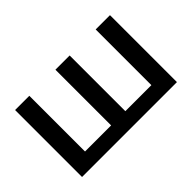

<svg xmlns="http://www.w3.org/2000/svg" viewBox="-83 -818 1095 1095"><g transform="rotate(-45 464.5 -270.0)"><path d="M847.2 0H82V-540H196.8V-90.8H407.2V-540H522V-90.8H731.9V-540H847.2Z"/></g></svg>

Font: OpenSans-Semibold
Style: Regular
Weight: 600
Foundry: Ascender Corporation
Version: Version 1.10